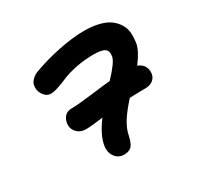

<svg xmlns="http://www.w3.org/2000/svg" viewBox="-138 -783 976 951"><g transform="rotate(-30 350.0 -307.5)"><path d="M215.8 -195.8Q180.7 -195.8 161.4 -218.8Q142.1 -241.7 147.9 -271Q152.3 -294.9 166.7 -307.9Q181.2 -320.8 203.1 -320.8Q240.2 -320.8 323.2 -331.3Q406.2 -341.8 435.1 -344.2Q500 -412.6 505.9 -441.9Q511.7 -472.2 495.6 -485.1Q479.5 -498 430.2 -498Q377.9 -498 330.3 -488.3Q282.7 -478.5 254.6 -466.6Q226.6 -454.6 198.5 -444.8Q170.4 -435.1 152.8 -435.1Q127.4 -435.1 110.8 -460Q94.2 -484.9 100.1 -514.2Q103 -528.8 116.5 -542.2Q129.9 -555.7 148.9 -563Q220.7 -589.8 302.7 -606.4Q384.8 -623 448.2 -623Q496.6 -623 533.7 -613.5Q570.8 -604 593.5 -586.9Q616.2 -569.8 630.1 -546.4Q644 -522.9 645.5 -495.6Q647 -468.3 642.1 -438Q633.8 -397.5 590.8 -341.8Q615.7 -332.5 626.5 -313.2Q637.2 -293.9 632.8 -268.1Q628.4 -248 611.8 -236.1Q595.2 -224.1 568.8 -224.1Q533.7 -224.1 480 -222.2Q439.9 -178.7 414.8 -140.4Q389.6 -102.1 381.8 -63Q373.5 -22.5 358.9 -7.3Q344.2 7.8 315.9 7.8Q282.7 7.8 263.7 -19.3Q244.6 -46.4 252.9 -85.9Q262.7 -137.2 313 -205.1Q242.7 -195.8 215.8 -195.8Z"/></g></svg>

Font: Shantell Sans Irregular Bouncy
Style: Italic
Weight: 600
Italic angle: -11.31°
Designer: Stephen Nixon, Anya Danilova, Shantell Martin
Foundry: Arrow Type
Version: Version 1.006;[9816181b4]